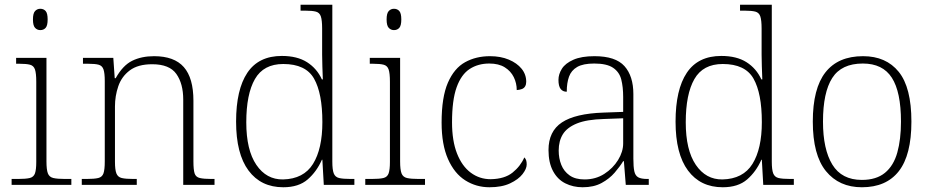

<svg xmlns="http://www.w3.org/2000/svg" viewBox="-20 -780 3927 810"><path d="M29 0V-25H55Q89 -25 105.5 -29Q122 -33 127.5 -48.5Q133 -64 133 -97V-435Q133 -471 127.5 -487Q122 -503 106.5 -507Q91 -511 63 -511H48V-536H176V-99Q176 -64 182 -48.5Q188 -33 205 -29Q222 -25 255 -25H281V0ZM150 -653Q137 -653 128 -662.5Q119 -672 119 -698Q119 -724 128 -733.5Q137 -743 150 -743Q164 -743 172.5 -733.5Q181 -724 181 -698Q181 -672 172.5 -662.5Q164 -653 150 -653Z M325 0V-25H344Q378 -25 394.5 -29Q411 -33 416.5 -48.5Q422 -64 422 -99V-438Q422 -472 416.5 -487.5Q411 -503 396 -507Q381 -511 353 -511H330V-536H458L464 -450H468Q498 -504 537.5 -523.5Q577 -543 630 -543Q715 -543 755.5 -497Q796 -451 796 -355V-99Q796 -64 801 -48.5Q806 -33 823 -29Q840 -25 872 -25H885V0H753V-360Q753 -427 724 -468Q695 -509 622 -509Q562 -509 527.5 -483Q493 -457 479 -416Q465 -375 465 -331V-97Q465 -64 471 -48.5Q477 -33 493.5 -29Q510 -25 543 -25H557V0Z M1175 10Q1081 10 1028.5 -60.5Q976 -131 976 -267Q976 -402 1023.5 -473Q1071 -544 1169 -544Q1234 -544 1275.5 -517.5Q1317 -491 1338 -445H1342Q1341 -472 1340 -499.5Q1339 -527 1339 -549V-659Q1339 -695 1333.5 -711Q1328 -727 1312.5 -731Q1297 -735 1269 -735H1248V-760H1382V-98Q1382 -64 1388 -48.5Q1394 -33 1410.5 -29Q1427 -25 1461 -25H1475V0H1346L1340 -106H1338Q1316 -56 1278 -23Q1240 10 1175 10ZM1174 -23Q1261 -25 1300.5 -88.5Q1340 -152 1340 -265Q1340 -386 1305 -448Q1270 -510 1175 -510Q1092 -510 1055.5 -446.5Q1019 -383 1019 -264Q1019 -147 1061.5 -84.5Q1104 -22 1174 -23Z M1521 0V-25H1547Q1581 -25 1597.5 -29Q1614 -33 1619.5 -48.5Q1625 -64 1625 -97V-435Q1625 -471 1619.5 -487Q1614 -503 1598.5 -507Q1583 -511 1555 -511H1540V-536H1668V-99Q1668 -64 1674 -48.5Q1680 -33 1697 -29Q1714 -25 1747 -25H1773V0ZM1642 -653Q1629 -653 1620 -662.5Q1611 -672 1611 -698Q1611 -724 1620 -733.5Q1629 -743 1642 -743Q1656 -743 1664.5 -733.5Q1673 -724 1673 -698Q1673 -672 1664.5 -662.5Q1656 -653 1642 -653Z M2045 10Q1989 10 1943 -19Q1897 -48 1870 -109Q1843 -170 1843 -263Q1843 -370 1869.5 -431Q1896 -492 1942 -517.5Q1988 -543 2047 -543Q2092 -543 2126.5 -528.5Q2161 -514 2180.5 -490Q2200 -466 2200 -435Q2200 -424 2195.5 -416Q2191 -408 2182 -404.5Q2173 -401 2160 -400Q2160 -429 2147.5 -454.5Q2135 -480 2109.5 -496Q2084 -512 2044 -512Q1997 -512 1961.5 -489Q1926 -466 1906.5 -412Q1887 -358 1887 -264Q1887 -186 1908 -132.5Q1929 -79 1966 -51.5Q2003 -24 2050 -24Q2109 -25 2142.5 -52Q2176 -79 2192 -116Q2198 -110 2200 -103Q2202 -96 2202 -86Q2202 -68 2184.5 -45.5Q2167 -23 2132 -6.5Q2097 10 2045 10Z M2438 10Q2398 10 2365 -6.5Q2332 -23 2313 -58.5Q2294 -94 2294 -147Q2294 -226 2350.5 -263.5Q2407 -301 2526 -305L2609 -308V-371Q2609 -413 2601 -444.5Q2593 -476 2566.5 -494Q2540 -512 2487 -512Q2440 -512 2415 -497.5Q2390 -483 2380.5 -456.5Q2371 -430 2371 -393Q2354 -393 2345 -405Q2336 -417 2336 -443Q2336 -467 2350.5 -490Q2365 -513 2399 -528Q2433 -543 2488 -543Q2577 -543 2614.5 -501Q2652 -459 2652 -383V-111Q2652 -76 2656 -57.5Q2660 -39 2672.5 -32Q2685 -25 2711 -25H2717V0H2620L2612 -100H2609Q2595 -77 2573 -51.5Q2551 -26 2518 -8Q2485 10 2438 10ZM2446 -23Q2493 -23 2529.5 -46.5Q2566 -70 2587.5 -105Q2609 -140 2609 -175V-281L2528 -278Q2455 -276 2413.5 -259Q2372 -242 2354.5 -213.5Q2337 -185 2337 -145Q2337 -112 2348 -84.5Q2359 -57 2383 -40Q2407 -23 2446 -23Z M3029 10Q2935 10 2882.5 -60.5Q2830 -131 2830 -267Q2830 -402 2877.5 -473Q2925 -544 3023 -544Q3088 -544 3129.5 -517.5Q3171 -491 3192 -445H3196Q3195 -472 3194 -499.5Q3193 -527 3193 -549V-659Q3193 -695 3187.5 -711Q3182 -727 3166.5 -731Q3151 -735 3123 -735H3102V-760H3236V-98Q3236 -64 3242 -48.5Q3248 -33 3264.5 -29Q3281 -25 3315 -25H3329V0H3200L3194 -106H3192Q3170 -56 3132 -23Q3094 10 3029 10ZM3028 -23Q3115 -25 3154.5 -88.5Q3194 -152 3194 -265Q3194 -386 3159 -448Q3124 -510 3029 -510Q2946 -510 2909.5 -446.5Q2873 -383 2873 -264Q2873 -147 2915.5 -84.5Q2958 -22 3028 -23Z M3616 10Q3520 10 3464.5 -58Q3409 -126 3409 -267Q3409 -407 3462.5 -475Q3516 -543 3621 -543Q3718 -543 3771.5 -477Q3825 -411 3825 -267Q3825 -126 3772 -58Q3719 10 3616 10ZM3616 -21Q3677 -21 3713.5 -51Q3750 -81 3765.5 -136.5Q3781 -192 3781 -267Q3781 -392 3742.5 -452Q3704 -512 3620 -512Q3530 -512 3491 -451Q3452 -390 3452 -267Q3452 -150 3491.5 -85.5Q3531 -21 3616 -21Z"/></svg>

Font: Noto Rashi Hebrew ExtraLight
Style: Regular
Weight: 250
Version: Version 1.006